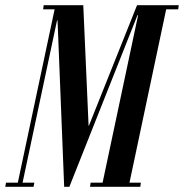

<svg xmlns="http://www.w3.org/2000/svg" viewBox="-82 -719 708 739"><path d="M445.5 -699H561L413 0H309.5L449.5 -660.2H447L185 0H165L139.5 -640.2H137.5L1.5 0H-16.8L128.2 -683H84L86.2 -699H238.5L259 -234.8H260ZM547.2 -683 559.5 -699H606L603.8 -683ZM411.5 0 411.2 -16H460.2L458 0ZM264.5 0 266.8 -16H315.8L311 0ZM-0.8 0 0.5 -16H50.2L47.2 0ZM-61.8 0 -58.8 -16H-9L-15.2 0Z"/></svg>

Font: Emberly Black
Style: Italic
Weight: 900
Italic angle: -12°
Designer: Rajesh Rajput
Foundry: Rajesh Rajput
Version: Version 1.000